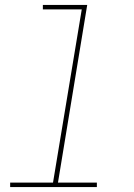

<svg xmlns="http://www.w3.org/2000/svg" viewBox="-20 -755 540 775"><path d="M21 0V-18H194L310 -717H153V-735H332L214 -18H371V0Z"/></svg>

Font: Iosevka Slab Thin Oblique
Style: Regular
Weight: 100
Italic angle: -9°
Monospace: yes
Designer: Belleve Invis
Foundry: Belleve Invis
Version: Version 11.1.0; ttfautohint (v1.8.3)